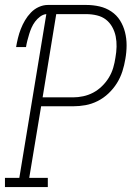

<svg xmlns="http://www.w3.org/2000/svg" viewBox="-35 -755 555 775"><path d="M-15 0V-37H43L152 -698Q139 -697 127 -688Q115 -679 106.5 -667.5Q98 -656 92.5 -643.5Q87 -631 83 -618Q79 -605 75.5 -591.5Q72 -578 70 -565H30Q33 -583 37.5 -601.5Q42 -620 49 -638Q56 -656 66 -673Q76 -690 90 -704.5Q104 -719 122 -727Q140 -735 158 -735H313Q341 -735 367 -729Q393 -723 414.5 -708.5Q436 -694 449.5 -672.5Q463 -651 469.5 -625.5Q476 -600 476 -572.5Q476 -545 471 -517Q467 -492 459 -467Q451 -442 437 -419.5Q423 -397 403 -378Q383 -359 359 -347Q335 -335 310 -330.5Q285 -326 260 -326H131L83 -37H158V0ZM137 -362H260Q280 -362 301 -366.5Q322 -371 341 -381Q360 -391 376.5 -407Q393 -423 404.5 -442Q416 -461 422 -481.5Q428 -502 431 -523Q435 -545 435.5 -566.5Q436 -588 432 -608Q428 -628 418 -646Q408 -664 392.5 -676Q377 -688 356 -693Q335 -698 313 -698H192Z"/></svg>

Font: Iosevka Curly Slab Extralight
Style: Italic
Weight: 200
Italic angle: -9°
Monospace: yes
Designer: Belleve Invis
Foundry: Belleve Invis
Version: Version 22.1.2; ttfautohint (v1.8.4)